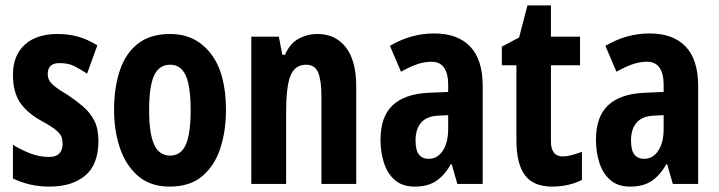

<svg xmlns="http://www.w3.org/2000/svg" viewBox="-20 -775 2668 712"><path d="M345 -253Q345 -165 296 -124Q247 -83 164 -83Q126 -83 93 -90.5Q60 -98 28 -113V-238Q55 -221 90 -207Q125 -193 162 -193Q212 -193 212 -242Q212 -254 209 -265Q206 -276 190 -290.5Q174 -305 135 -326Q79 -357 53.5 -396Q28 -435 28 -498Q28 -569 71.5 -609Q115 -649 194 -649Q233 -649 268 -639.5Q303 -630 341 -607L303 -502Q278 -518 256 -529.5Q234 -541 201 -541Q157 -541 157 -501Q157 -489 161.5 -479Q166 -469 181.5 -456Q197 -443 231 -423Q261 -403 287.5 -380.5Q314 -358 329.5 -328Q345 -298 345 -253Z M818 -367Q818 -291 797.5 -226.5Q777 -162 731 -122.5Q685 -83 609 -83Q538 -83 492.5 -122Q447 -161 425 -225.5Q403 -290 403 -367Q403 -450 424.5 -514Q446 -578 492 -613.5Q538 -649 611 -649Q705 -649 761.5 -576.5Q818 -504 818 -367ZM533 -366Q533 -280 551.5 -239Q570 -198 611 -198Q651 -198 669 -238.5Q687 -279 687 -367Q687 -454 669 -494.5Q651 -535 611 -535Q570 -535 551.5 -495Q533 -455 533 -366Z M1157 -649Q1224 -649 1262.5 -599.5Q1301 -550 1301 -455V-93H1172V-418Q1172 -476 1160 -505.5Q1148 -535 1116 -535Q1074 -535 1057.5 -495Q1041 -455 1041 -357V-93H912V-639H1014L1027 -572H1037Q1055 -614 1087.5 -631.5Q1120 -649 1157 -649Z M1590 -651Q1677 -651 1723.5 -602.5Q1770 -554 1770 -456V-93H1676L1655 -166H1652Q1628 -124 1597 -103.5Q1566 -83 1518 -83Q1472 -83 1444 -107.5Q1416 -132 1403.5 -172Q1391 -212 1391 -256Q1391 -343 1436.5 -385Q1482 -427 1570 -431L1642 -434V-463Q1642 -501 1627 -523.5Q1612 -546 1580 -546Q1554 -546 1527.5 -537Q1501 -528 1467 -509L1426 -605Q1504 -651 1590 -651ZM1604 -346Q1562 -344 1541.5 -320Q1521 -296 1521 -254Q1521 -218 1533.5 -202Q1546 -186 1570 -186Q1602 -186 1622 -216Q1642 -246 1642 -297V-348Z M2067 -195Q2082 -195 2099 -199.5Q2116 -204 2138 -212V-108Q2116 -96 2086.5 -89.5Q2057 -83 2028 -83Q1958 -83 1926.5 -125.5Q1895 -168 1895 -255V-533H1841V-602L1905 -636L1936 -755H2023V-639H2131V-533H2023V-251Q2023 -195 2067 -195Z M2389 -651Q2476 -651 2522.5 -602.5Q2569 -554 2569 -456V-93H2475L2454 -166H2451Q2427 -124 2396 -103.5Q2365 -83 2317 -83Q2271 -83 2243 -107.5Q2215 -132 2202.5 -172Q2190 -212 2190 -256Q2190 -343 2235.5 -385Q2281 -427 2369 -431L2441 -434V-463Q2441 -501 2426 -523.5Q2411 -546 2379 -546Q2353 -546 2326.5 -537Q2300 -528 2266 -509L2225 -605Q2303 -651 2389 -651ZM2403 -346Q2361 -344 2340.5 -320Q2320 -296 2320 -254Q2320 -218 2332.5 -202Q2345 -186 2369 -186Q2401 -186 2421 -216Q2441 -246 2441 -297V-348Z"/></svg>

Font: Noto Sans Kannada UI ExtraCondensed
Style: Bold
Weight: 700
Width: 2
Designer: Jelle Bosma - Monotype Design Team
Foundry: Monotype Imaging Inc.
Version: Version 2.005; ttfautohint (v1.8.4.7-5d5b)